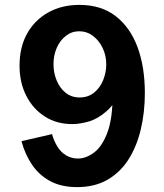

<svg xmlns="http://www.w3.org/2000/svg" viewBox="-20 -750 673 786"><path d="M305 -730Q394 -730 453.5 -684Q513 -638 543 -557Q573 -476 573 -369Q573 -291 556.5 -221Q540 -151 506.5 -98Q473 -45 420.5 -14.5Q368 16 296 16Q231 16 185.5 -8.5Q140 -33 111 -76Q82 -119 68 -172L193 -201Q201 -172 215.5 -149Q230 -126 251.5 -113.5Q273 -101 299 -101Q332 -101 365 -125.5Q398 -150 419.5 -207Q441 -264 441 -361V-375L481 -389Q453 -327 416.5 -295Q380 -263 343 -252.5Q306 -242 276 -242Q212 -242 163.5 -273Q115 -304 87.5 -358Q60 -412 60 -481Q60 -557 91 -612.5Q122 -668 177.5 -699Q233 -730 305 -730ZM304 -622Q274 -622 250 -603.5Q226 -585 212.5 -554.5Q199 -524 199 -487Q199 -452 212 -420.5Q225 -389 249 -370Q273 -351 306 -351Q341 -351 365.5 -371Q390 -391 402.5 -422.5Q415 -454 415 -486Q415 -523 400 -554Q385 -585 360 -603.5Q335 -622 304 -622Z"/></svg>

Font: Noto Sans Nag Mundari
Style: Bold
Weight: 700
Version: Version 1.000